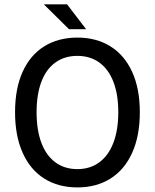

<svg xmlns="http://www.w3.org/2000/svg" viewBox="-20 -838 704 871"><path d="M331.1 -667.5Q417 -667.5 481 -627.7Q544.9 -587.9 579.6 -511.7Q614.3 -435.5 614.3 -329.1Q614.3 -221.7 579.6 -144.8Q544.9 -67.9 481 -27.8Q417 12.2 331.1 12.2Q244.6 12.2 180.9 -27.8Q117.2 -67.9 82.8 -144.8Q48.3 -221.7 48.3 -329.1Q48.3 -436.5 82.8 -512.5Q117.2 -588.4 180.9 -627.9Q244.6 -667.5 331.1 -667.5ZM331.1 -584.5Q272.9 -584.5 231.2 -554.4Q189.5 -524.4 167.7 -467Q146 -409.7 146 -329.1Q146 -248 167.7 -190.2Q189.5 -132.3 231.2 -101.6Q272.9 -70.8 331.1 -70.8Q388.7 -70.8 430.4 -101.6Q472.2 -132.3 494.4 -190.4Q516.6 -248.5 516.6 -329.1Q516.6 -409.7 494.4 -467Q472.2 -524.4 430.4 -554.4Q388.7 -584.5 331.1 -584.5ZM284.2 -818.4 370.6 -705.6H293L178.7 -818.4Z"/></svg>

Font: Varta SemiBold
Style: Regular
Weight: 600
Designer: Joana Correia, Viktoriya Grabowska, Eben Sorkin
Foundry: Sorkin Type
Version: Version 1.003; ttfautohint (v1.3) -l 8 -r 24 -G 200 -x 12 -H